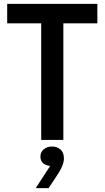

<svg xmlns="http://www.w3.org/2000/svg" viewBox="-20 -720 538 988"><path d="M192 -600H17V-700H481V-600H306V0H192ZM238 134Q213 131 200.5 118.5Q188 106 188 86Q188 63 205 48.5Q222 34 247 34Q274 34 291.5 49.5Q309 65 309 96Q309 113 299 137Q289 161 266 194L230 248H164L238 134Z"/></svg>

Font: Tilda Sans Semibold
Style: Regular
Weight: 600
Designer: ParaType Ltd
Foundry: ParaType Ltd
Version: Version 1.009